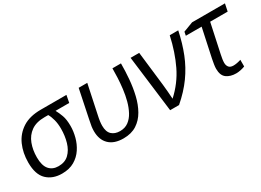

<svg xmlns="http://www.w3.org/2000/svg" viewBox="-23 -1052 2148 1578"><g transform="rotate(-30 1051.5 -262.5)"><path d="M245.6 7.8Q157.2 7.8 103 -44.2Q48.8 -96.2 48.8 -209.5Q48.8 -300.8 81.5 -374.5Q114.3 -448.2 181.9 -491.7Q249.5 -535.2 355.5 -535.2H598.6L585.4 -466.3H455.6Q472.2 -436.5 486.3 -397.7Q500.5 -358.9 500.5 -296.9Q500.5 -247.1 486.6 -193.8Q472.7 -140.6 442.6 -95Q412.6 -49.3 364 -20.8Q315.4 7.8 245.6 7.8ZM251 -59.6Q312 -59.6 349.4 -95.5Q386.7 -131.3 404.1 -190.2Q421.4 -249 421.4 -317.4Q421.4 -364.3 411.4 -402.3Q401.4 -440.4 386.2 -466.3H351.6Q272 -466.3 223.6 -431.9Q175.3 -397.5 153.3 -339.6Q131.3 -281.7 131.3 -211.4Q131.3 -133.3 163.1 -96.4Q194.8 -59.6 251 -59.6Z M827.6 9.8Q739.7 9.8 692.4 -35.9Q645 -81.5 645 -164.1Q645 -184.1 647.9 -206.3Q650.9 -228.5 659.7 -268.6L714.8 -535.2H796.4L740.7 -271.5Q731.9 -231.9 729 -209.5Q726.1 -187 726.1 -168.5Q726.1 -110.4 755.1 -83.5Q784.2 -56.6 833 -56.6Q879.9 -56.6 913.1 -81.1Q946.3 -105.5 968.5 -146.7Q990.7 -188 1004.2 -238.8Q1017.6 -289.6 1024.2 -343.5Q1030.8 -397.5 1033 -447.3Q1035.2 -497.1 1035.2 -535.2H1116.2Q1116.2 -463.9 1109.9 -387.9Q1103.5 -312 1086.7 -241Q1069.8 -169.9 1037.6 -113.3Q1005.4 -56.6 954.1 -23.4Q902.8 9.8 827.6 9.8Z M1273.9 0 1207.5 -535.2H1289.1L1326.7 -211.9Q1330.6 -175.3 1333.5 -140.9Q1336.4 -106.4 1338.4 -71.8Q1436 -160.2 1491.7 -275.6Q1547.4 -391.1 1579.1 -535.2H1659.7Q1636.7 -424.8 1599.6 -331.3Q1562.5 -237.8 1503.9 -156.2Q1445.3 -74.7 1358.4 0Z M1896.5 9.8Q1841.8 9.8 1806.4 -16.1Q1771 -42 1771 -105Q1771 -122.1 1774.7 -146Q1778.3 -169.9 1783.2 -193.4L1841.3 -465.3H1691.4L1698.2 -500L1791 -535.2H2103L2088.4 -465.3H1922.4L1863.8 -191.4Q1858.9 -168.9 1856 -149.7Q1853 -130.4 1853 -114.7Q1853 -89.4 1866.2 -73.2Q1879.4 -57.1 1909.2 -57.1Q1940.9 -57.1 1980.5 -70.3V-7.3Q1968.3 -1.5 1943.1 4.2Q1918 9.8 1896.5 9.8Z"/></g></svg>

Font: Open Sans
Style: Italic
Weight: 400
Italic angle: -12°
Designer: Monotype Design Team
Foundry: Monotype Imaging Inc.
Version: Version 3.000; ttfautohint (v1.8.4)